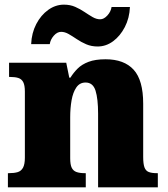

<svg xmlns="http://www.w3.org/2000/svg" viewBox="-20 -806 723 826"><path d="M14 0V-61H18Q41 -61 56 -65.5Q71 -70 79 -84.5Q87 -99 87 -128V-412Q87 -439 80 -452.5Q73 -466 59 -470.5Q45 -475 23 -475H19V-536H265L278 -472H283Q296 -493 314 -511Q332 -529 361 -540Q390 -551 434 -551Q514 -551 555 -506Q596 -461 596 -360V-131Q596 -101 601.5 -86Q607 -71 620 -66Q633 -61 655 -61H659V0H402V-317Q402 -381 391 -416Q380 -451 348 -451Q323 -451 308.5 -430Q294 -409 288 -375Q282 -341 282 -301V-125Q282 -98 288.5 -84.5Q295 -71 309 -66Q323 -61 345 -61H349V0ZM400 -606Q373 -606 351 -615.5Q329 -625 310.5 -637.5Q292 -650 275.5 -659.5Q259 -669 243 -669Q226 -669 211.5 -652.5Q197 -636 194 -616H114Q116 -664 136 -702.5Q156 -741 187.5 -763.5Q219 -786 255 -786Q282 -786 303.5 -776.5Q325 -767 343.5 -754.5Q362 -742 378.5 -732.5Q395 -723 411 -723Q427 -723 442 -739.5Q457 -756 460 -776H539Q537 -728 517 -689.5Q497 -651 466.5 -628.5Q436 -606 400 -606Z"/></svg>

Font: Noto Serif Armenian Black
Style: Regular
Weight: 900
Version: Version 2.007